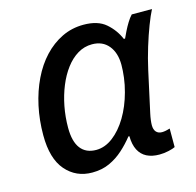

<svg xmlns="http://www.w3.org/2000/svg" viewBox="-87 -638 752 738"><g transform="rotate(-15 289.0 -269.0)"><path d="M192.9 9.8Q128.9 9.8 88.1 -37.1Q47.4 -84 47.4 -177.2Q47.4 -237.3 59.3 -292.5Q71.3 -347.7 93.8 -394.3Q116.2 -440.9 148.2 -475.1Q180.2 -509.3 220 -528.6Q259.8 -547.9 306.2 -547.9Q363.3 -547.9 394.8 -520.5Q426.3 -493.2 442.4 -455.1H447.3Q452.6 -466.8 460.2 -482.2Q467.8 -497.6 477.1 -512.7Q486.3 -527.8 496.1 -538.1H576.7Q565.4 -516.6 551.8 -481Q538.1 -445.3 524.9 -402.3Q511.7 -359.4 502 -315.4L466.3 -152.3Q463.4 -139.2 461.9 -127.2Q460.4 -115.2 460.4 -106.9Q460.4 -88.9 468.8 -79.8Q477.1 -70.8 491.7 -70.8Q498.5 -70.8 507.3 -72.5Q516.1 -74.2 523.4 -76.7V-2.9Q515.1 1.5 497.1 5.6Q479 9.8 460 9.8Q430.7 9.8 409.9 -0.7Q389.2 -11.2 377.9 -33Q366.7 -54.7 366.2 -88.4H362.3Q341.8 -62.5 317.1 -40.3Q292.5 -18.1 262.2 -4.2Q231.9 9.8 192.9 9.8ZM230 -70.3Q264.6 -70.3 296.6 -94.5Q328.6 -118.7 353.8 -160.6Q378.9 -202.6 393.1 -255.4Q400.9 -283.7 404.3 -311.3Q407.7 -338.9 407.7 -361.3Q407.7 -409.2 384 -438Q360.4 -466.8 318.4 -466.8Q287.6 -466.8 261.2 -450.9Q234.9 -435.1 213.9 -407.2Q192.9 -379.4 178 -343Q163.1 -306.6 155 -265.1Q147 -223.6 147 -180.2Q147 -125.5 168.2 -97.9Q189.5 -70.3 230 -70.3Z"/></g></svg>

Font: Open Sans Medium
Style: Italic
Weight: 500
Italic angle: -12°
Designer: Monotype Design Team
Foundry: Monotype Imaging Inc.
Version: Version 3.000